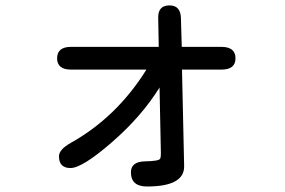

<svg xmlns="http://www.w3.org/2000/svg" viewBox="-20 -633 1040 701"><path d="M644.5 -378.9 652.3 -27.3Q654.3 47.9 516.6 47.9Q458 47.9 458 -3.9Q458 -43 509.8 -43.9Q561.5 -44.9 564.5 -53.7Q567.4 -57.6 567.4 -73.2L562.5 -313.5Q497.1 -208 388.7 -113.8Q280.3 -19.5 237.3 -19.5Q195.3 -19.5 195.3 -62.5Q195.3 -86.9 238.3 -111.3Q406.2 -205.1 514.6 -378.9H239.3Q188.5 -378.9 188.5 -419.9Q188.5 -461.9 239.3 -461.9H559.6L557.6 -567.4Q556.6 -613.3 598.6 -613.3Q639.6 -613.3 640.6 -566.4L643.6 -461.9H788.1Q839.8 -461.9 839.8 -419.9Q839.8 -378.9 788.1 -378.9Z"/></svg>

Font: MotoyaLMaru
Style: W3 mono
Weight: 400
Version: Version 1.01